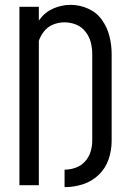

<svg xmlns="http://www.w3.org/2000/svg" viewBox="-20 -763 540 791"><path d="M246 8V-64Q269 -64 291.5 -72Q314 -80 330 -97.5Q346 -115 353 -137.5Q360 -160 360 -183H440Q440 -144 427.5 -107Q415 -70 387 -43Q359 -16 322 -4Q285 8 246 8ZM60 0V-735H140V-678L142 -681Q164 -712 198.5 -727.5Q233 -743 271 -743Q308 -743 343 -727.5Q378 -712 400 -681Q422 -650 431 -613.5Q440 -577 440 -540V-183H360V-540Q360 -565 354 -588.5Q348 -612 332.5 -632Q317 -652 294 -661.5Q271 -671 246 -671Q221 -671 198 -661.5Q175 -652 160 -632Q147 -615 140 -595V0Z"/></svg>

Font: Iosevka SS01
Style: Regular
Weight: 400
Monospace: yes
Designer: Belleve Invis
Foundry: Belleve Invis
Version: 2.3.3; ttfautohint (v1.8.3)